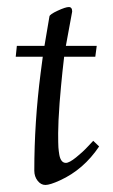

<svg xmlns="http://www.w3.org/2000/svg" viewBox="-20 -523 323 548"><path d="M186 -490 168 -392.1H256.1L252 -361.1H163.1Q163.1 -360.4 161.5 -347Q159.9 -333.7 158.2 -317.6Q156.5 -301.5 154.2 -277.2Q151.9 -252.9 150.1 -229.5Q146 -172.6 146 -142.8Q146 -113 146.7 -102.3Q147.5 -91.6 149.4 -80.6Q153.8 -58.1 168 -58.1Q177.7 -58.1 197.3 -73.9Q216.8 -89.6 231.4 -105.5L246.1 -121.1L262.9 -105Q218.8 -39.1 151.4 -8.3Q122.6 4.9 109.6 4.9Q96.7 4.9 87.3 -7.2Q77.9 -19.3 77.9 -35.9Q77.9 -173.8 95.9 -314L102.1 -361.1H24.9L28.1 -392.1H106.9L121.1 -476.1Q121.8 -481.9 144.4 -492.4Q167 -502.9 176.5 -502.9Q186 -502.9 186 -490Z"/></svg>

Font: Linden Hill
Style: Italic
Weight: 400
Italic angle: -5.60001°
Version: Version 1.201